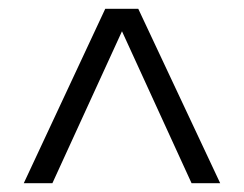

<svg xmlns="http://www.w3.org/2000/svg" viewBox="-20 -546 555 436"><path d="M34 -130 219 -526H294L480 -130H415L257 -475L99 -130Z"/></svg>

Font: Trueno
Style: Lt
Weight: 300
Designer: Julieta Ulanovsky
Foundry: Julieta Ulanovsky
Version: Version 3.001b